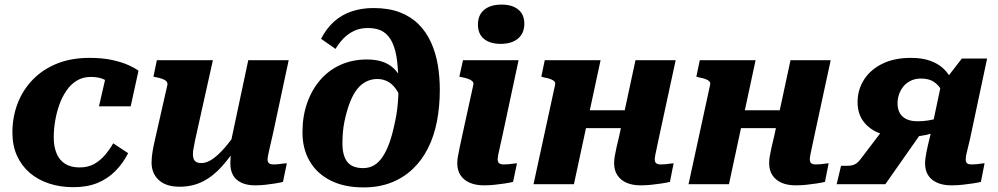

<svg xmlns="http://www.w3.org/2000/svg" viewBox="-20 -802 4347 836"><path d="M326 -73Q364 -73 391 -88.5Q418 -104 438 -128Q458 -152 473 -178L538 -135Q515 -90 481.5 -56.5Q448 -23 403.5 -5Q359 13 299 13Q242 13 193.5 -3Q145 -19 109.5 -49.5Q74 -80 54 -124Q34 -168 34 -225Q34 -292 56.5 -351Q79 -410 122.5 -455Q166 -500 228 -525Q290 -550 370 -550Q427 -550 469.5 -540.5Q512 -531 540.5 -518Q569 -505 583 -494L549 -339H411L445 -487Q459 -485 466.5 -477Q474 -469 476.5 -458Q479 -447 477.5 -437Q476 -427 471 -422Q463 -435 450 -445.5Q437 -456 418.5 -461.5Q400 -467 375 -467Q341 -467 314.5 -451Q288 -435 269 -407Q250 -379 238 -345Q226 -311 220 -274.5Q214 -238 214 -204Q214 -163 226.5 -133.5Q239 -104 264 -88.5Q289 -73 326 -73Z M830 -194Q826 -172 823 -157.5Q820 -143 820 -130Q820 -118 823.5 -109.5Q827 -101 835 -96.5Q843 -92 857 -92Q880 -92 905.5 -109.5Q931 -127 959.5 -160Q988 -193 1018 -238L1024 -181Q987 -124 948.5 -80Q910 -36 864.5 -12.5Q819 11 762 11Q703 11 671.5 -18Q640 -47 640 -94Q640 -116 644 -140.5Q648 -165 655 -195L709 -433Q710 -442 704.5 -448Q699 -454 687 -458.5Q675 -463 658 -466L648 -468L663 -540H907ZM1169 -222Q1161 -188 1156 -165.5Q1151 -143 1148 -129Q1145 -115 1145 -108Q1145 -96 1151.5 -91Q1158 -86 1172 -86Q1188 -86 1203 -88.5Q1218 -91 1229 -91L1212 -10Q1196 -6 1176.5 -3Q1157 0 1136 2.5Q1115 5 1091 5Q1040 5 1011.5 -19Q983 -43 983 -91Q983 -96 983.5 -104.5Q984 -113 984.5 -124.5Q985 -136 986 -149L976 -140L1061 -540H1237Z M1582 -680Q1547 -680 1520.5 -667Q1494 -654 1474.5 -633.5Q1455 -613 1441 -589L1378 -633Q1401 -678 1434.5 -708Q1468 -738 1511.5 -752.5Q1555 -767 1606 -767Q1672 -767 1720.5 -748.5Q1769 -730 1802.5 -696.5Q1836 -663 1856.5 -618Q1877 -573 1886 -520.5Q1895 -468 1895 -411Q1895 -338 1882.5 -273.5Q1870 -209 1843.5 -156.5Q1817 -104 1777 -66Q1737 -28 1683.5 -7Q1630 14 1563 14Q1479 14 1419.5 -16Q1360 -46 1328.5 -100Q1297 -154 1297 -226Q1297 -296 1317.5 -354Q1338 -412 1375 -454.5Q1412 -497 1463.5 -520Q1515 -543 1578 -543Q1616 -543 1644.5 -533.5Q1673 -524 1693 -505.5Q1713 -487 1725.5 -461Q1738 -435 1744 -402L1736 -333Q1727 -377 1710.5 -404.5Q1694 -432 1672 -445Q1650 -458 1623 -458Q1597 -458 1575 -447Q1553 -436 1536 -415Q1519 -394 1506 -362Q1498 -343 1491.5 -320.5Q1485 -298 1480 -274Q1475 -250 1473 -225.5Q1471 -201 1471 -177Q1471 -141 1481 -116.5Q1491 -92 1511 -81Q1531 -70 1561 -70Q1588 -70 1609 -82.5Q1630 -95 1646.5 -120Q1663 -145 1675.5 -180Q1688 -215 1697 -258Q1702 -279 1706 -303Q1710 -327 1712.5 -356Q1715 -385 1715 -417Q1715 -483 1709.5 -532.5Q1704 -582 1689 -615Q1674 -648 1648.5 -664Q1623 -680 1582 -680Z M1971 -91Q1971 -105 1974 -122Q1977 -139 1982.5 -165Q1988 -191 1997 -232L2041 -433Q2043 -442 2037 -448Q2031 -454 2019 -458.5Q2007 -463 1990 -466L1980 -468L1996 -540H2238L2170 -222Q2163 -188 2157.5 -165.5Q2152 -143 2149.5 -129Q2147 -115 2147 -108Q2147 -96 2153.5 -91Q2160 -86 2174 -86Q2185 -86 2195 -87Q2205 -88 2214.5 -89.5Q2224 -91 2231 -91L2214 -10Q2197 -6 2177 -3Q2157 0 2134 2.5Q2111 5 2087 5Q2052 5 2026 -6Q2000 -17 1985.5 -38.5Q1971 -60 1971 -91ZM2061 -695Q2061 -737 2088.5 -759.5Q2116 -782 2164 -782Q2210 -782 2236.5 -760.5Q2263 -739 2263 -699Q2263 -657 2235.5 -634Q2208 -611 2160 -611Q2114 -611 2087.5 -632.5Q2061 -654 2061 -695Z M2449 -244H2758L2776 -322H2467ZM2303 0H2479L2595 -540H2352L2337 -468L2348 -465Q2366 -462 2377.5 -457.5Q2389 -453 2394 -447.5Q2399 -442 2397 -433ZM2831 -108Q2831 -115 2833.5 -128.5Q2836 -142 2841 -164Q2846 -186 2852 -216L2922 -540H2747L2677 -214Q2669 -181 2664 -158.5Q2659 -136 2656.5 -120.5Q2654 -105 2654 -91Q2654 -60 2668.5 -38.5Q2683 -17 2708.5 -6Q2734 5 2770 5Q2794 5 2816.5 2.5Q2839 0 2859.5 -3Q2880 -6 2897 -10L2913 -91Q2907 -91 2898 -89.5Q2889 -88 2878.5 -87Q2868 -86 2857 -86Q2844 -86 2837.5 -91Q2831 -96 2831 -108Z M3124 -244H3433L3451 -322H3142ZM2978 0H3154L3270 -540H3027L3012 -468L3023 -465Q3041 -462 3052.5 -457.5Q3064 -453 3069 -447.5Q3074 -442 3072 -433ZM3506 -108Q3506 -115 3508.5 -128.5Q3511 -142 3516 -164Q3521 -186 3527 -216L3597 -540H3422L3352 -214Q3344 -181 3339 -158.5Q3334 -136 3331.5 -120.5Q3329 -105 3329 -91Q3329 -60 3343.5 -38.5Q3358 -17 3383.5 -6Q3409 5 3445 5Q3469 5 3491.5 2.5Q3514 0 3534.5 -3Q3555 -6 3572 -10L3588 -91Q3582 -91 3573 -89.5Q3564 -88 3553.5 -87Q3543 -86 3532 -86Q3519 -86 3512.5 -91Q3506 -96 3506 -108Z M3835 -251 3997 -231 3835 0H3623L3642 -80H3665Q3681 -80 3691 -82.5Q3701 -85 3709.5 -91Q3718 -97 3727 -109ZM4146 -388 4104 -346Q4095 -380 4081.5 -405.5Q4068 -431 4046.5 -445.5Q4025 -460 3990 -460Q3965 -460 3945.5 -450.5Q3926 -441 3913.5 -425.5Q3901 -410 3894.5 -391Q3888 -372 3888 -352Q3888 -327 3898 -309.5Q3908 -292 3927.5 -283Q3947 -274 3975 -274Q4001 -274 4021.5 -277.5Q4042 -281 4074 -289L4063 -229Q4038 -220 4012 -214.5Q3986 -209 3960.5 -207Q3935 -205 3909 -205Q3852 -205 3808 -222.5Q3764 -240 3739 -274Q3714 -308 3714 -357Q3714 -411 3742 -455Q3770 -499 3822 -524.5Q3874 -550 3946 -550Q3994 -550 4028.5 -538Q4063 -526 4086.5 -504.5Q4110 -483 4124.5 -453.5Q4139 -424 4146 -388ZM4203 -194Q4198 -174 4194.5 -159Q4191 -144 4188.5 -134Q4186 -124 4185.5 -117.5Q4185 -111 4185 -107Q4185 -95 4191.5 -90.5Q4198 -86 4211 -86Q4222 -86 4232 -87Q4242 -88 4251 -89.5Q4260 -91 4267 -91L4251 -10Q4234 -6 4213.5 -3Q4193 0 4170.5 2.5Q4148 5 4123 5Q4070 5 4039 -19.5Q4008 -44 4008 -91Q4008 -101 4009.5 -112Q4011 -123 4013.5 -137.5Q4016 -152 4020.5 -170.5Q4025 -189 4031 -214L4077 -431L4086 -441L4168 -547H4278Z"/></svg>

Font: Roboto Serif
Style: Bold Italic
Weight: 700
Italic angle: -10°
Designer: Greg Gazdowicz
Foundry: Commercial Type
Version: Version 1.008